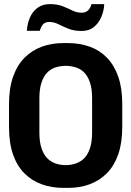

<svg xmlns="http://www.w3.org/2000/svg" viewBox="-20 -906 640 936"><path d="M290 10Q232 10 183.5 -7.5Q135 -25 99 -61Q63 -97 43.5 -153Q24 -209 24 -287V-399Q24 -476 44 -532.5Q64 -589 100 -625Q136 -661 184 -678.5Q232 -696 289 -696H311Q369 -696 417.5 -678.5Q466 -661 501.5 -624.5Q537 -588 556.5 -532Q576 -476 576 -399V-287Q576 -210 556.5 -154Q537 -98 501.5 -62Q466 -26 418 -8Q370 10 312 10ZM300 -101Q327 -101 351 -109.5Q375 -118 392 -136Q409 -154 419 -184.5Q429 -215 429 -260V-427Q429 -472 419 -502.5Q409 -533 392 -551Q375 -569 351 -577Q327 -585 300 -585Q273 -585 249.5 -577Q226 -569 209 -551Q192 -533 182 -502.5Q172 -472 172 -427V-260Q172 -215 182 -184.5Q192 -154 209 -136Q226 -118 249.5 -109.5Q273 -101 300 -101ZM111 -756Q113 -790 125.5 -819.5Q138 -849 162.5 -867.5Q187 -886 223 -886Q260 -886 286 -875.5Q312 -865 333.5 -854.5Q355 -844 377 -844Q398 -844 409.5 -855.5Q421 -867 426 -886H488Q487 -854 474 -823.5Q461 -793 437.5 -774Q414 -755 378 -755Q341 -755 313.5 -766Q286 -777 264.5 -788Q243 -799 220 -799Q201 -799 190.5 -788Q180 -777 174 -756Z"/></svg>

Font: Chivo Mono SemiBold
Style: Regular
Weight: 600
Monospace: yes
Designer: Hector Gatti
Foundry: Omnibus-Type
Version: Version 1.008